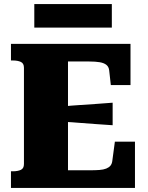

<svg xmlns="http://www.w3.org/2000/svg" viewBox="-20 -926 728 946"><path d="M645 -228V0H34V-82H44Q67 -82 82.5 -89Q98 -96 98 -118V-592Q98 -614 82.5 -621Q67 -628 44 -628H34V-710H623V-507H526L518 -579Q516 -597 504 -606.5Q492 -616 471 -619.5Q450 -623 420 -623H315V-87H420Q449 -87 469.5 -88.5Q490 -90 503.5 -95.5Q517 -101 524 -109.5Q531 -118 533 -131L546 -228ZM293 -402Q333 -406 373.5 -408.5Q414 -411 454.5 -414Q495 -417 535 -420V-309Q495 -312 454.5 -314.5Q414 -317 374 -320.5Q334 -324 293 -326ZM149 -906H531V-790H149Z"/></svg>

Font: Roboto Serif ExtraBold
Style: Regular
Weight: 800
Designer: Greg Gazdowicz
Foundry: Commercial Type
Version: Version 1.008